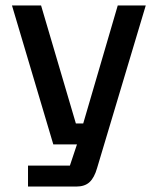

<svg xmlns="http://www.w3.org/2000/svg" viewBox="-20 -554 577 706"><path d="M83 55H237L263 -23H176L24 -534H131L259 -100H286L413 -534H516L337 64Q327 99 309.5 115.5Q292 132 260 132H83Z"/></svg>

Font: Mozilla Headline BETA
Style: Regular
Weight: 400
Designer: Studio DRAMA
Foundry: Studio DRAMA
Version: Version 0.100